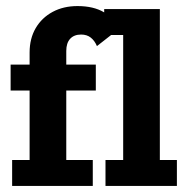

<svg xmlns="http://www.w3.org/2000/svg" viewBox="-20 -613 619 633"><path d="M20 0V-85.5H77.6V-314.5H15V-400H77.6V-439.8Q77.6 -485.9 97.7 -520.3Q117.9 -554.7 153.7 -573.9Q189.4 -593 235.5 -593Q288.4 -593 322.8 -572.6Q357.2 -552.2 372 -517.7L299.6 -461Q292.1 -478.9 279.3 -489Q266.6 -499.1 247.4 -499.1Q224.2 -499.1 211.3 -485.1Q198.5 -471.2 198.5 -445V-400H295.9V-314.5H198.5V-85.5H285.9V0ZM327.8 0V-85.5H386.1V-497.5H323.5V-583H507V-85.5H563.2V0Z"/></svg>

Font: Rokkitt SemiBold
Style: Regular
Weight: 600
Designer: Vernon Adams
Foundry: Vernon Adams
Version: Version 3.103